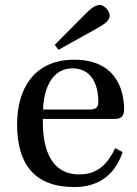

<svg xmlns="http://www.w3.org/2000/svg" viewBox="-20 -743 554 775"><path d="M201 -562 216 -542 367 -626C397 -642 423 -659 423 -680C423 -700 399 -723 384 -723C367 -723 350 -713 320 -682ZM49 -241C49 -83 117 12 280 12C391 12 448 -50 475 -129L445 -145C417 -87 379 -39 300 -39C176 -39 151 -159 153 -263H441C462 -263 481 -268 481 -301C481 -360 462 -502 279 -502C123 -502 49 -391 49 -241ZM154 -301C154 -342 169 -467 273 -467C366 -467 377 -372 377 -333C377 -314 371 -301 343 -301Z"/></svg>

Font: Lingua Franca
Style: Regular
Weight: 400
Version: Version 1.19